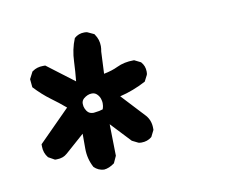

<svg xmlns="http://www.w3.org/2000/svg" viewBox="-48 -340 597 461"><g transform="rotate(-10 250.0 -109.5)"><path d="M136.2 -1.5V-37.6L90.3 2.9Q80.1 12.2 64.5 12.2Q63 12.2 60.1 12.2L44.4 3.4Q34.7 -8.8 34.7 -24.4Q34.7 -25.9 34.7 -29.8L110.4 -106Q93.3 -120.6 75.7 -133.3Q55.2 -148.4 36.6 -168.5L34.7 -188.5L43.5 -205.6L44.9 -206.5Q55.7 -214.4 70.8 -214.4Q72.8 -214.4 76.2 -214.4L142.6 -164.1Q145 -187.5 146 -211.4Q147 -241.2 157.7 -267.1Q168 -276.4 182.1 -276.4Q188 -276.4 189.9 -275.4L205.6 -268.1L206.5 -266.6Q215.8 -253.4 215.8 -237.3Q215.8 -231 214.4 -224.1L211.9 -170.4Q231.9 -174.3 246.1 -181.2Q264.2 -189.9 287.1 -189.9H288.6L304.2 -182.1Q313.5 -171.9 313.5 -157.7Q313.5 -151.9 312.5 -149.9L304.7 -134.8Q273.4 -118.2 240.7 -110.4L293.9 -53.2Q305.2 -40 305.2 -21.5Q305.2 -20 305.2 -17.1L297.4 -1.5L296.4 -0.5Q286.1 7.8 272 7.8Q266.1 7.8 264.2 6.8L249.5 -0.5L204.1 -48.8L205.6 28.3L197.8 45.4Q184.6 55.2 171.9 56.2Q157.7 55.2 147.9 45.4Q136.2 23.9 136.2 -1.5ZM193.8 -86.9Q195.8 -92.8 196 -95.9Q196.3 -99.1 196.3 -101.8Q196.3 -104.5 195.3 -108.9Q193.4 -118.2 186.5 -124.5Q181.6 -128.9 174.8 -128.9Q164.1 -128.9 154.3 -120.6Q148.9 -115.7 148.9 -108.4Q148.9 -101.6 151.4 -96.2Q154.3 -89.8 157.7 -86.9Q162.6 -82.5 170.9 -82.5Q172.9 -82.5 174.8 -83Q185.5 -84 193.8 -86.9Z"/></g></svg>

Font: Bakudai
Style: Medium
Weight: 500
Version: Version 1.48